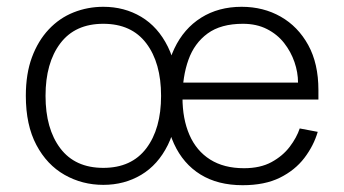

<svg xmlns="http://www.w3.org/2000/svg" viewBox="-20 -532 1013 565"><path d="M284 12Q222 12 170 -17.5Q118 -47 87 -105.5Q56 -164 56 -250Q56 -315 74 -363.5Q92 -412 123.5 -445.5Q155 -479 196.5 -495.5Q238 -512 284 -512Q346 -512 395.5 -482.5Q445 -453 474 -394.5Q503 -336 503 -250Q503 -164 474 -105.5Q445 -47 395.5 -17.5Q346 12 284 12ZM284 -38Q367 -38 410.5 -95.5Q454 -153 454 -250Q454 -347 410.5 -404.5Q367 -462 284 -462Q201 -462 157.5 -404.5Q114 -347 114 -250Q114 -153 157.5 -95.5Q201 -38 284 -38ZM694 13Q621 13 570 -18.5Q519 -50 492 -109Q465 -168 465 -248Q465 -330 493 -389Q521 -448 572 -480Q623 -512 691 -512Q755 -512 806 -483Q857 -454 887 -399.5Q917 -345 917 -267V-239H506V-289H857Q857 -319 846.5 -349.5Q836 -380 816 -405.5Q796 -431 765.5 -446.5Q735 -462 695 -462Q630 -462 591 -433.5Q552 -405 534.5 -356Q517 -307 517 -245Q517 -182 537.5 -135Q558 -88 598.5 -62.5Q639 -37 698 -37Q746 -37 779 -55Q812 -73 832.5 -100Q853 -127 862 -154L915 -144Q903 -103 875.5 -67Q848 -31 803.5 -9Q759 13 694 13Z"/></svg>

Font: Inclusive Sans Light
Style: Regular
Weight: 300
Designer: Olivia King
Foundry: Olivia King
Version: Version 2.004